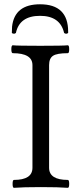

<svg xmlns="http://www.w3.org/2000/svg" viewBox="-20 -878 373 901"><path d="M33.2 0ZM299.8 -723.6Q295.9 -719.7 290.5 -719.7Q284.7 -719.7 280.8 -723.6Q262.2 -803.7 168 -803.7Q71.8 -803.7 54.7 -723.6Q50.8 -719.7 45.4 -719.7L38.6 -721.2Q37.1 -722.2 35.6 -723.6L36.6 -752.9Q48.3 -857.9 168 -857.9Q299.8 -857.9 299.8 -729.5ZM132.3 -90.8V-572.3Q132.3 -628.4 40 -628.4Q33.2 -628.4 33.2 -647Q33.2 -665.5 40 -665.5Q62 -663.1 169.2 -663.1Q276.4 -663.1 298.3 -665.5Q304.7 -665.5 304.7 -647Q304.7 -628.4 298.3 -628.4Q247.1 -628.4 228.8 -616.2Q210.4 -604 210.4 -572.3V-90.8Q210.4 -33.7 298.3 -33.7Q304.7 -33.7 304.7 -15.1Q304.7 3.4 298.3 3.4Q256.3 0 171.9 0Q87.4 0 45.4 3.4Q39.1 3.4 39.1 -15.1Q39.1 -33.7 45.4 -33.7Q132.3 -33.7 132.3 -90.8Z"/></svg>

Font: Junicode
Style: Regular
Weight: 400
Designer: Peter S. Baker
Foundry: Briery Creek Software
Version: Version 0.7.2